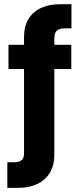

<svg xmlns="http://www.w3.org/2000/svg" viewBox="-20 -715 391 922"><path d="M20.7 -383.6H322.4V-500H20.7ZM323.1 -578.8V-694.8H268.1Q216.7 -694.8 177.8 -677.1Q138.9 -659.4 117.2 -624.5Q95.4 -589.6 95.4 -537.1V20.6Q95.4 45.6 82.9 55Q70.4 64.3 46.4 64.3H15.2V187H67.9Q119.4 187 158.4 168.8Q197.4 150.6 219.2 114.9Q240.9 79.1 240.9 26.6V-530.4Q240.9 -557.8 253.5 -568.3Q266.1 -578.8 289.9 -578.8Z"/></svg>

Font: Overused Grotesk Light
Style: Regular
Weight: 300
Designer: RandomMaerks
Version: Version 0.005